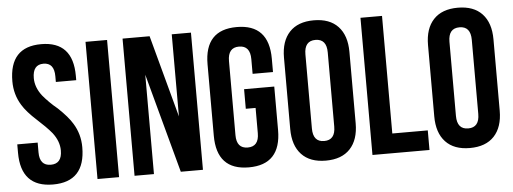

<svg xmlns="http://www.w3.org/2000/svg" viewBox="-48 -838 2608 976"><g transform="rotate(-5 1256.0 -350.0)"><path d="M188 -708Q350 -708 350 -532V-510H246V-539Q246 -608 191 -608Q136 -608 136 -539Q136 -492 170 -448Q183 -432 204 -411L223 -393L244 -375Q295 -327 317 -290Q351 -235 351 -168Q351 8 187 8Q23 8 23 -168V-211H127V-161Q127 -93 184 -93Q241 -93 241 -161Q241 -208 207 -252Q194 -268 173 -289L154 -307L134 -326Q82 -373 60 -410Q26 -465 26 -532Q26 -708 188 -708Z M414 -700H524V0H414Z M702 -507V0H603V-700H741L854 -281V-700H952V0H839Z M1196 -390H1350V-168Q1350 8 1186 8Q1022 8 1022 -168V-532Q1022 -708 1186 -708Q1350 -708 1350 -532V-464H1246V-539Q1246 -608 1189 -608Q1132 -608 1132 -539V-161Q1132 -93 1189 -93Q1246 -93 1246 -161V-290H1196Z M1522 -161Q1522 -92 1579 -92Q1636 -92 1636 -161V-539Q1636 -608 1579 -608Q1522 -608 1522 -539ZM1412 -532Q1412 -616 1455 -662Q1498 -708 1579 -708Q1660 -708 1703 -662Q1746 -616 1746 -532V-168Q1746 -84 1703 -38Q1660 8 1579 8Q1498 8 1455 -38Q1412 -84 1412 -168Z M1817 -700H1927V-100H2108V0H1817Z M2257 -161Q2257 -92 2314 -92Q2371 -92 2371 -161V-539Q2371 -608 2314 -608Q2257 -608 2257 -539ZM2147 -532Q2147 -616 2190 -662Q2233 -708 2314 -708Q2395 -708 2438 -662Q2481 -616 2481 -532V-168Q2481 -84 2438 -38Q2395 8 2314 8Q2233 8 2190 -38Q2147 -84 2147 -168Z"/></g></svg>

Font: Adderley Bold
Style: Regular
Weight: 700
Designer: gorohovskiy
Version: Version 1.003 November 13, 2017